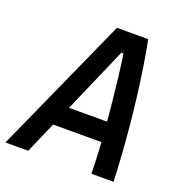

<svg xmlns="http://www.w3.org/2000/svg" viewBox="-152 -803 864 913"><g transform="rotate(20 280.0 -347.0)"><path d="M-25.9 0 286.1 -693.8H443.8Q456.1 -634.3 466.8 -564.5Q477.5 -494.6 486.8 -420.2Q496.1 -345.7 502.9 -271.5Q509.8 -197.3 514.4 -127.9Q519 -58.6 521 0H409.2Q408.7 -47.9 405.5 -106.9Q402.3 -166 397 -230Q391.6 -293.9 385 -358.4Q378.4 -422.9 371.3 -482.2Q364.3 -541.5 356.9 -589.8H346.2L89.4 0ZM101.6 -157.7 120.6 -258.3H472.2L453.1 -157.7Z"/></g></svg>

Font: Cascadia Mono Medium
Style: Italic
Weight: 500
Italic angle: -10°
Monospace: yes
Designer: Aaron Bell
Foundry: Saja Typeworks
Version: Version 2407.024